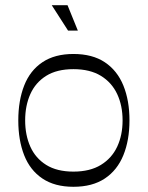

<svg xmlns="http://www.w3.org/2000/svg" viewBox="-20 -706 570 741"><path d="M263.4 14.9Q191.1 14.9 143.6 -17.1Q96 -49.1 73.3 -106.9Q50.6 -164.7 50.6 -241.4Q50.6 -318.1 73.4 -376Q96.1 -433.9 143.7 -465.8Q191.3 -497.7 263.4 -497.7Q336.6 -497.7 384.5 -465.8Q432.4 -433.9 456.1 -376Q479.7 -318.1 479.7 -241.4Q479.7 -164.7 456.1 -106.9Q432.6 -49.1 384.6 -17.1Q336.6 14.9 263.4 14.9ZM263.4 -43.7Q327.1 -43.7 369.3 -69.5Q411.4 -95.3 432.3 -139.9Q453.1 -184.6 453.1 -241.4Q453.1 -298.3 432.3 -342.9Q411.4 -387.6 369.3 -413.4Q327.1 -439.1 263.4 -439.1Q199.7 -439.1 158.4 -413.4Q117.1 -387.6 97.1 -342.9Q77.1 -298.3 77.1 -241.4Q77.1 -184.6 97.1 -139.9Q117.1 -95.3 158.4 -69.5Q199.7 -43.7 263.4 -43.7ZM242.6 -588 179.7 -686H240.6L280.4 -588Z"/></svg>

Font: Ojuju ExtraLight
Style: Regular
Weight: 200
Designer: Chisaokwu Joboson, Mirko Velimirovic
Foundry: Udi Foundry
Version: Version 1.000